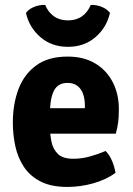

<svg xmlns="http://www.w3.org/2000/svg" viewBox="-20 -742 537 777"><path d="M127 -201V-304H323.5V-315.5Q323.5 -340.5 316.5 -361Q309.5 -381.5 294 -394Q278.5 -406.5 253 -406.5Q214.5 -406.5 198.2 -374.8Q182 -343 182 -279V-234Q182 -198 188.5 -167.5Q195 -137 215.2 -118.2Q235.5 -99.5 276.5 -99.5Q310.5 -99.5 343.8 -108.8Q377 -118 407.5 -131Q424 -114.5 434 -89.5Q444 -64.5 447.5 -42.5Q410 -15 357.8 -0.2Q305.5 14.5 252.5 14.5Q187.5 14.5 144.8 -7.2Q102 -29 77.2 -66Q52.5 -103 42.2 -149.5Q32 -196 32 -246Q32 -321.5 55 -381.8Q78 -442 126.8 -477.5Q175.5 -513 253.5 -513Q319.5 -513 365.8 -485Q412 -457 436.5 -409Q461 -361 461 -300.5Q461 -268.5 458.2 -247Q455.5 -225.5 448.5 -201ZM425 -690Q412 -631 366.5 -591.8Q321 -552.5 255 -552.5Q189 -552.5 143.5 -591.8Q98 -631 85 -690Q97.5 -706 119 -714.5Q140.5 -723 163 -722Q174.5 -693 198 -676.2Q221.5 -659.5 255 -659.5Q288.5 -659.5 312 -676.2Q335.5 -693 347 -722Q369.5 -723 391 -714.5Q412.5 -706 425 -690Z"/></svg>

Font: Signika Negative
Style: Bold
Weight: 700
Designer: Anna Giedry
Foundry: Anna Giedry
Version: Version 2.001